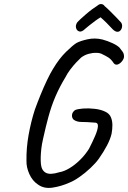

<svg xmlns="http://www.w3.org/2000/svg" viewBox="-20 -870 629 943"><path d="M166 36Q139 18 124 -15.5Q109 -49 110 -81Q109 -143 120.5 -207.5Q132 -272 151 -331Q164 -367 179.5 -405Q195 -443 211 -476.5Q227 -510 240 -531Q271 -583 305 -616Q339 -649 356 -659Q374 -669 410 -677Q446 -685 483 -676Q509 -669 532.5 -658Q556 -647 567 -636Q576 -625 582.5 -615.5Q589 -606 589 -594Q590 -584 581 -571.5Q572 -559 560 -554Q548 -549 539 -559Q526 -579 512.5 -587.5Q499 -596 484 -603Q473 -610 454 -610.5Q435 -611 415 -605.5Q395 -600 378 -587Q369 -579 354.5 -563.5Q340 -548 325.5 -529Q311 -510 301 -490Q273 -444 252.5 -396.5Q232 -349 217 -293Q212 -276 205 -246.5Q198 -217 191.5 -188Q185 -159 183 -140Q178 -95 181 -64Q184 -33 205 -21.5Q226 -10 271 -24Q295 -28 321.5 -44Q348 -60 373 -84.5Q398 -109 417 -139Q434 -172 447 -202Q460 -232 461 -250.5Q462 -269 442 -268Q404 -271 380.5 -271Q357 -271 342 -282Q333 -290 333.5 -304Q334 -318 348 -329Q361 -335 388 -337Q415 -339 445.5 -335.5Q476 -332 498 -321Q517 -312 524.5 -294.5Q532 -277 532 -255.5Q532 -234 528 -213Q522 -187 505.5 -155.5Q489 -124 465 -90Q450 -69 424 -44.5Q398 -20 370 -0.5Q342 19 321 27Q281 45 238.5 51.5Q196 58 166 36ZM399 -729Q382 -712 369.5 -715.5Q357 -719 353.5 -733Q350 -747 360 -761Q363 -765 374.5 -775.5Q386 -786 401.5 -799.5Q417 -813 432.5 -824.5Q448 -836 458 -842Q468 -851 478 -850Q488 -849 494 -840Q506 -830 523.5 -812.5Q541 -795 556 -779.5Q571 -764 575 -759Q581 -750 579.5 -738.5Q578 -727 570.5 -719.5Q563 -712 552 -714.5Q541 -717 527 -733Q520 -741 504.5 -756.5Q489 -772 474 -785Q462 -778 447 -767Q432 -756 419 -745.5Q406 -735 399 -729Z"/></svg>

Font: Caveat Medium
Style: Regular
Weight: 500
Designer: Pablo Impallari
Foundry: Pablo Impallari
Version: Version 2.000